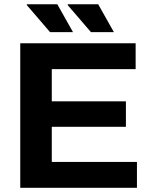

<svg xmlns="http://www.w3.org/2000/svg" viewBox="-20 -892 723 912"><path d="M76.2 0V-686.4H624.3V-563.7H226V-410.8H578.1V-289.6H226V-122.7H630.5V0ZM411.9 -739.5 301 -868.5 302.3 -871.7H446.4L520.9 -739.5ZM217.7 -739.5 106.8 -868.5 108 -871.7H252.2L326.7 -739.5Z"/></svg>

Font: Archivo Variable SemiBold
Style: Regular
Weight: 600
Designer: Hector Gatti
Foundry: Omnibus-Type
Version: Version 2.001